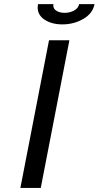

<svg xmlns="http://www.w3.org/2000/svg" viewBox="-20 -923 484 943"><path d="M444.3 -902.8Q435.5 -856.9 389.2 -830.1Q342.8 -803.2 286.1 -803.2Q234.9 -803.2 200 -825.7Q165 -848.1 165 -886.7Q165 -894 166.5 -902.8H242.7Q241.7 -897.9 241.7 -896Q241.7 -879.4 257.8 -869.6Q273.9 -859.9 297.4 -859.9Q323.2 -859.9 344 -871.3Q364.7 -882.8 368.7 -902.8ZM180.2 0H80.1L220.7 -725.1H320.8Z"/></svg>

Font: Aurulent Sans
Style: Italic
Weight: 400
Italic angle: -11°
Version: Version 2007.05.04